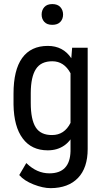

<svg xmlns="http://www.w3.org/2000/svg" viewBox="-20 -740 521 957"><path d="M133.3 -276.9V-227.1Q133.3 -144 158.2 -105Q183.1 -66.4 239.7 -66.9Q300.8 -66.9 331.5 -127.4V-375Q299.3 -434.6 240.7 -434.6Q184.1 -434.6 159.2 -396Q133.8 -357.4 133.3 -276.9ZM47.4 -218.3V-273.4Q47.4 -390.6 90.3 -450.7Q133.8 -511.2 218.3 -511.2Q294.4 -511.2 335.4 -449.7L339.4 -500V-502H340.8H415H417V-500V2.9Q417 96.7 368.7 147Q320.3 197.3 232.4 197.8Q194.3 197.8 147 179.2Q100.1 160.6 76.7 133.3L75.7 132.3L76.7 131.3L109.9 74.7L110.8 72.8L112.8 74.2Q164.1 124 226.1 124Q328.6 124 331.5 13.7V-45.4Q317.9 -26.9 300.5 -14.9Q283.2 -2.9 262.7 3.2Q242.2 9.3 217.8 9.3Q137.2 9.3 93.3 -49.8Q49.3 -108.4 47.4 -218.3ZM200.9 -630.9Q187.5 -645.5 187.5 -667.5Q187.5 -689.5 200.9 -704.6Q214.4 -719.7 240.7 -719.7Q267.1 -719.7 280.8 -704.6Q294.4 -689.5 294.4 -667.5Q294.4 -645.5 280.8 -630.9Q267.1 -616.2 240.7 -616.2Q214.4 -616.2 200.9 -630.9Z"/></svg>

Font: MAUL Condensed
Style: Condensed Regular
Weight: 400
Designer: MAUL
Version: Version 1.0; 2020; ttfautohint (v1.8.3)